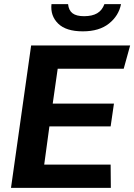

<svg xmlns="http://www.w3.org/2000/svg" viewBox="-20 -905 647 925"><path d="M33 0 130 -686H607L576 -574H258L234 -406H529L513 -296H218L193 -112H513L514 0ZM379 -754Q298 -754 260 -791.5Q222 -829 228 -885H308Q311 -855 329.5 -841Q348 -827 385 -827Q424 -827 448 -841Q472 -855 483 -885H563Q552 -829 505 -791.5Q458 -754 379 -754Z"/></svg>

Font: Chivo SemiBold
Style: Italic
Weight: 600
Italic angle: -8.05°
Designer: Hector Gatti
Foundry: Omnibus-Type
Version: Version 2.002